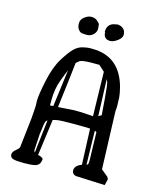

<svg xmlns="http://www.w3.org/2000/svg" viewBox="-122 -913 822 998"><g transform="rotate(15 289.5 -414.5)"><path d="M371.1 -731.9H371.6C383.6 -732.6 396.5 -738.1 410.2 -748.5C423.8 -759 430.7 -769.2 430.7 -779.3V-790H429.7C428.7 -803.7 420.4 -814.1 404.8 -821.3L388.7 -825.2L366.2 -820.8C343.4 -814 332 -797.9 332 -772.5V-769H334C334.6 -744.3 347 -731.9 371.1 -731.9ZM294.4 -777.3 292 -801.3C290 -805.5 284.9 -811 276.6 -817.9C268.3 -824.7 258.1 -828.1 245.8 -828.1C233.6 -828.1 221.4 -823.3 209 -813.7C196.6 -804.1 190.4 -792.8 190.4 -779.8C190.4 -766.8 192.8 -756.6 197.5 -749.3C202.2 -741.9 207.4 -737.1 213.1 -734.6C218.8 -732.2 229.1 -731 243.9 -731C258.7 -731 270.8 -735.7 280.3 -745.1C289.7 -754.6 294.4 -765.3 294.4 -777.3ZM27.3 -29.8V-28.3C28.3 -17.3 34.6 -10.3 46.1 -7.3C57.7 -4.4 75.8 -2.9 100.3 -2.9C124.9 -2.9 144.3 -4.3 158.4 -7.1C172.6 -9.8 182.1 -16.9 187 -28.3L191.4 -45.9L190.9 -46.9L188 -53.2L172.9 -60.5C166.7 -61.5 163.2 -62.2 162.6 -62.5C171.7 -127.6 180.5 -192.9 189 -258.3C190.3 -258.6 196.7 -260.1 208.3 -262.7C219.8 -265.3 248.5 -266.6 294.2 -266.6C339.9 -266.6 371.3 -266.1 388.2 -265.1C390.5 -201 393.1 -136.7 396 -72.3C385.9 -69 377.3 -64 370.1 -57.4C363 -50.7 359.4 -42.5 359.4 -32.7V-30.3C360.4 -18.6 367.4 -11.1 380.4 -7.8L537.6 -1L545.9 -34.2L540 -45.9L502.9 -76.7L492.2 -386.2C493.5 -393.7 494.1 -403.9 494.1 -416.7C494.1 -429.6 493.7 -443.7 492.7 -459C491.7 -474.3 488.3 -493 482.4 -515.1C456.1 -610.5 399.3 -661.5 312 -668C299 -668.6 288.2 -668.9 279.8 -668.9C271.3 -668.9 258.9 -667.1 242.4 -663.3C226 -659.6 211 -651.2 197.5 -638.2C184 -625.2 167.3 -602.8 147.5 -571C127.6 -539.3 112.1 -497.1 100.8 -444.3C89.6 -391.6 84 -354.5 84 -333L85 -308.1C84.3 -289.9 82.7 -265.8 80.1 -235.8L62.5 -80.6C62.5 -74.7 56.6 -67.1 44.9 -57.9C33.2 -48.6 27.3 -39.2 27.3 -29.8ZM155.8 -355C155.8 -396.3 162 -433.4 174.6 -466.3C187.1 -499.2 195.3 -519.9 199.2 -528.3C190.4 -461.9 181.8 -395.3 173.3 -328.6L155.8 -327.6ZM142.6 -167.5C147.8 -210.8 151.7 -234.7 154.3 -239.3C156.9 -243.8 160 -247.1 163.6 -249C156.4 -189.8 149.6 -130.5 143.1 -71.3C139.8 -74.2 138 -77.6 137.7 -81.5ZM227.5 -575.2 245.1 -589.8H245.6C253.1 -594.4 272.5 -597 303.7 -597.7H349.1L380.9 -568.8C382.2 -489.7 384 -410.5 386.2 -331.1C377.8 -331.4 365.6 -332.3 349.9 -333.7C334.1 -335.2 312.8 -335.9 286.1 -335.9L198.2 -330.1C208.7 -411.5 218.4 -493.2 227.5 -575.2ZM428.7 -106.4C428.7 -94.7 427.9 -86.9 426.3 -83C425 -81.7 422.5 -80.2 418.9 -78.6C418 -139.2 416.7 -199.9 415 -260.7C420.2 -258.8 423.5 -257.2 424.8 -255.9ZM412.6 -338.4C410.6 -404.1 408.2 -470.1 405.3 -536.1C405.6 -535.8 407.5 -531.7 410.9 -523.7C414.3 -515.7 418 -487 421.9 -437.5L428.7 -348.1Z"/></g></svg>

Font: Drukaatie burti
Style: Regular
Weight: 400
Version: Version 0.14.4